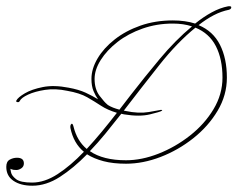

<svg xmlns="http://www.w3.org/2000/svg" viewBox="-76 -582 757 611"><path d="M27 9Q-10 9 -33 -6.5Q-56 -22 -56 -51Q-56 -68 -45 -74Q-34 -80 -22 -80Q0 -80 0 -62Q0 -52 -8 -46.5Q-16 -41 -24 -41Q-34 -41 -38.5 -43Q-43 -45 -43 -45Q-43 -45 -41 -34Q-39 -23 -25 -12Q-11 -1 26 -1Q66 -1 107.5 -28Q149 -55 191 -99Q158 -126 148 -175Q147 -184 151 -187.5Q155 -191 158 -179Q169 -134 200 -108Q224 -134 248 -163Q272 -192 296 -223Q266 -232 245.5 -245.5Q225 -259 201.5 -272.5Q178 -286 138 -293Q100 -301 67.5 -296Q35 -291 13.5 -281Q-8 -271 -13 -261Q-15 -256 -20.5 -257Q-26 -258 -24 -262Q-19 -272 3 -285Q25 -298 60.5 -305Q96 -312 142 -303Q175 -297 196.5 -287Q218 -277 236 -266Q228 -277 221.5 -292.5Q215 -308 215 -331Q215 -363 234.5 -396Q254 -429 289 -456.5Q324 -484 371 -500.5Q418 -517 474 -517Q514 -517 545 -507Q571 -528 597.5 -542.5Q624 -557 650 -562Q660 -563 660 -559Q660 -555 657 -553Q654 -551 653 -551Q628 -546 604 -533.5Q580 -521 556 -502Q602 -483 624 -439.5Q646 -396 646 -335Q646 -279 616.5 -229.5Q587 -180 539 -142Q491 -104 435 -82.5Q379 -61 325 -61Q284 -61 253.5 -69Q223 -77 201 -91Q158 -47 114.5 -19Q71 9 27 9ZM265 -250 267 -248Q275 -243 284 -239.5Q293 -236 304 -233Q313 -245 322.5 -257Q332 -269 341 -281Q382 -334 432 -394Q482 -454 535 -498Q508 -507 474 -507Q423 -507 377.5 -491Q332 -475 298 -448.5Q264 -422 244.5 -391Q225 -360 225 -331Q225 -298 241 -277Q257 -256 265 -250ZM319 -218Q314 -219 310 -220Q285 -188 260 -157.5Q235 -127 210 -101Q252 -72 325 -72Q375 -72 428.5 -93Q482 -114 528.5 -150.5Q575 -187 603.5 -234.5Q632 -282 632 -335Q632 -394 611 -435Q590 -476 546 -494Q488 -447 431 -375Q374 -303 318 -230L323 -229Q365 -220 397.5 -225.5Q430 -231 434 -232Q436 -233 439 -232Q442 -231 438 -229Q434 -226 401 -218Q368 -210 319 -218Z"/></svg>

Font: Kapakana Light
Style: Regular
Weight: 300
Designer: Kyosuke Nagai
Version: Version 1.000